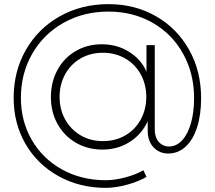

<svg xmlns="http://www.w3.org/2000/svg" viewBox="-20 -736 1039 928"><path d="M797 -28Q832 -28 859.5 -57Q887 -86 902.5 -139Q918 -192 918 -262Q918 -381 865 -476.5Q812 -572 717.5 -626Q623 -680 504 -680Q384 -680 287.5 -626Q191 -572 136 -476.5Q81 -381 81 -263Q81 -150 134 -59Q187 32 280.5 83.5Q374 135 491 135Q534 135 585.5 121.5Q637 108 673 87L688 119Q649 142 593 157Q537 172 491 172Q365 172 263 115.5Q161 59 103.5 -40Q46 -139 46 -263Q46 -392 105.5 -495.5Q165 -599 269.5 -657.5Q374 -716 504 -716Q632 -716 734 -657.5Q836 -599 894 -495.5Q952 -392 952 -262Q952 -181 932.5 -120.5Q913 -60 877 -27Q841 6 793 6Q752 6 724 -22Q696 -50 694 -98V-150Q665 -87 607 -50Q549 -13 475 -13Q405 -13 348 -45.5Q291 -78 258.5 -136Q226 -194 226 -267Q226 -339 257.5 -397.5Q289 -456 345.5 -489Q402 -522 472 -522Q547 -522 605.5 -484.5Q664 -447 688 -389V-518H728V-110Q728 -72 747.5 -50Q767 -28 797 -28ZM268 -268Q268 -207 295 -158.5Q322 -110 369.5 -82Q417 -54 477 -54Q538 -54 585.5 -81.5Q633 -109 660 -158Q687 -207 687 -268Q687 -328 660 -377Q633 -426 585 -453.5Q537 -481 477 -481Q417 -481 369.5 -453.5Q322 -426 295 -377Q268 -328 268 -268Z"/></svg>

Font: Montserrat arm2 ExtraLight
Style: Regular
Weight: 275
Designer: Julieta Ulanovsky
Foundry: Julieta Ulanovsky
Version: Version 6.000